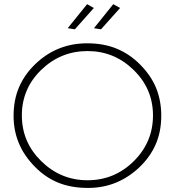

<svg xmlns="http://www.w3.org/2000/svg" viewBox="-20 -916 856 940"><path d="M412.5 4H409.5Q327 4 263.2 -22.5Q199.5 -49 149.5 -101Q46.5 -205.5 46.5 -348.5Q46.5 -426.5 73.2 -489Q100 -551.5 153 -602.5Q259 -704 407 -704Q487.5 -704 551.2 -677.8Q615 -651.5 666 -600Q720 -545.5 744.8 -484Q769.5 -422.5 769.5 -349.5Q769.5 -272.5 742.8 -210.5Q716 -148.5 663.5 -98Q556 4 412.5 4ZM408.5 -33.5Q540.5 -33.5 634.8 -126.8Q729 -220 729 -351Q729 -481 634.2 -573.5Q539.5 -666 408.5 -666Q277 -666 182 -574Q87 -482 87 -351Q87 -220 182.2 -126.8Q277.5 -33.5 408.5 -33.5ZM346.5 -772.5 311.5 -778 406.5 -895.5 439.5 -877ZM474.5 -772.5 440 -778 534.5 -895.5 568 -877Z"/></svg>

Font: Argentum Novus ExtraLight
Style: Regular
Weight: 250
Designer: Julieta Ulanovsky (font) & Cristiano Sobral (main changes)
Foundry: Julieta Ulanovsky (font) & Cristiano Sobral (main changes)
Version: Version 3.00;November 27, 2020;FontCreator 13.0.0.2655 64-bi